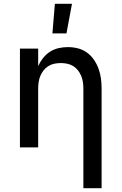

<svg xmlns="http://www.w3.org/2000/svg" viewBox="-20 -776 640 1011"><path d="M419 215V-310Q419 -327 416.5 -344Q414 -361 407.5 -376.5Q401 -392 390.5 -405.5Q380 -419 365.5 -428Q351 -437 334 -440.5Q317 -444 300 -444Q283 -444 266 -440.5Q249 -437 234.5 -428Q220 -419 209.5 -405.5Q199 -392 192.5 -376.5Q186 -361 183.5 -344Q181 -327 181 -310V0H85V-520H181V-428Q191 -450 206.5 -470Q222 -490 243 -503.5Q264 -517 288.5 -522.5Q313 -528 337 -528Q364 -528 390 -521.5Q416 -515 437.5 -499.5Q459 -484 474.5 -461.5Q490 -439 499 -414Q508 -389 511.5 -363Q515 -337 515 -310V215ZM256 -600 269 -756H359L330 -600Z"/></svg>

Font: Iosevka Fixed Medium Extended
Style: Regular
Weight: 500
Width: 7
Monospace: yes
Designer: Belleve Invis
Foundry: Belleve Invis
Version: Version 24.1.1; ttfautohint (v1.8.4)